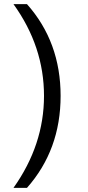

<svg xmlns="http://www.w3.org/2000/svg" viewBox="-20 -765 422 925"><path d="M45 140Q192 -67 192 -303Q192 -541 45 -745H110Q272 -563 272 -303Q272 -43 110 140Z"/></svg>

Font: Plus Jakarta Display Light
Style: Regular
Weight: 300
Designer: Gumpita Rahayu
Foundry: Tokotype Studio
Version: Version 1.000;hotconv 1.0.109;makeotfexe 2.5.65596